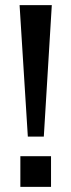

<svg xmlns="http://www.w3.org/2000/svg" viewBox="-20 -725 277 745"><path d="M88 -195 56 -705H181L150 -195ZM59 0V-119H178V0Z"/></svg>

Font: Nunito Sans SemiBold
Style: Regular
Weight: 600
Designer: Vernon Adams
Foundry: Vernon Adams
Version: Version 3.101; ttfautohint (v1.8.4.7-5d5b);gftools[0.9.27]